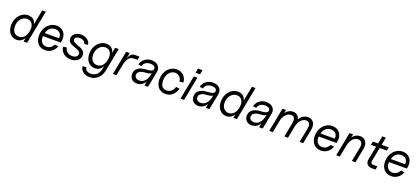

<svg xmlns="http://www.w3.org/2000/svg" viewBox="70 -2131 8236 3777"><g transform="rotate(20 4188.5 -242.0)"><path d="M244 16C315 16 369 -19 403 -84L387 0H462L598 -700H523L462 -385C450 -464 390 -516 299 -516C157 -516 46 -386 46 -220C46 -80 127 16 244 16ZM265 -57C180 -57 124 -123 124 -225C124 -348 203 -443 305 -443C402 -443 454 -359 433 -238L429 -219C407 -116 347 -57 265 -57Z M841 16C943 16 1023 -42 1063 -144L987 -154C958 -93 903 -57 841 -57C753 -57 698 -129 710 -230H1083L1089 -265C1114 -408 1031 -516 896 -516C747 -516 631 -385 631 -216C631 -74 713 16 841 16ZM1018 -298H723C741 -386 806 -443 890 -443C979 -443 1035 -380 1018 -298Z M1378 16C1491 16 1573 -50 1573 -142C1573 -310 1306 -276 1306 -378C1306 -422 1356 -443 1407 -443C1473 -443 1521 -407 1526 -362L1601 -372C1595 -451 1513 -516 1409 -516C1313 -516 1228 -460 1228 -371C1228 -214 1495 -256 1495 -140C1495 -90 1446 -57 1380 -57C1294 -57 1234 -112 1229 -180L1154 -170C1159 -67 1251 16 1378 16Z M1844 216C1976 216 2076 126 2104 -19L2197 -500H2122L2099 -382C2088 -463 2028 -516 1936 -516C1794 -516 1683 -386 1683 -220C1683 -80 1764 16 1881 16C1953 16 2008 -20 2042 -88L2029 -19C2010 80 1939 143 1845 143C1772 143 1722 105 1722 51L1642 61C1652 153 1734 216 1844 216ZM1902 -57C1817 -57 1761 -123 1761 -225C1761 -348 1840 -443 1942 -443C2042 -443 2094 -353 2068 -226C2047 -119 1986 -57 1902 -57Z M2256 0H2331L2375 -228C2400 -359 2455 -427 2535 -427H2617L2631 -500H2535C2477 -500 2435 -463 2405 -381L2428 -500H2353Z M2762 16C2835 16 2897 -23 2934 -89L2917 0H2992L3058 -338C3078 -439 3002 -516 2885 -516C2776 -516 2688 -449 2662 -348L2733 -338C2749 -406 2803 -443 2885 -443C2949 -443 2986 -420 2987 -378C2989 -334 2943 -310 2850 -307C2698 -303 2611 -239 2611 -132C2611 -43 2672 16 2762 16ZM2788 -57C2727 -57 2688 -89 2688 -139C2688 -203 2748 -241 2854 -245C2908 -247 2946 -258 2971 -277L2964 -243C2941 -126 2875 -57 2788 -57Z M3359 16C3470 16 3553 -54 3589 -177L3513 -187C3491 -106 3433 -57 3357 -57C3275 -57 3228 -113 3228 -217C3228 -346 3301 -443 3401 -443C3477 -443 3533 -387 3538 -307L3618 -317C3612 -435 3525 -516 3409 -516C3262 -516 3152 -387 3152 -219C3152 -75 3233 16 3359 16Z M3672 0H3747L3844 -500H3769ZM3776 -580H3870L3888 -674H3794Z M4047 16C4120 16 4182 -23 4219 -89L4202 0H4277L4343 -338C4363 -439 4287 -516 4170 -516C4061 -516 3973 -449 3947 -348L4018 -338C4034 -406 4088 -443 4170 -443C4234 -443 4271 -420 4272 -378C4274 -334 4228 -310 4135 -307C3983 -303 3896 -239 3896 -132C3896 -43 3957 16 4047 16ZM4073 -57C4012 -57 3973 -89 3973 -139C3973 -203 4033 -241 4139 -245C4193 -247 4231 -258 4256 -277L4249 -243C4226 -126 4160 -57 4073 -57Z M4635 16C4706 16 4760 -19 4794 -84L4778 0H4853L4989 -700H4914L4853 -385C4841 -464 4781 -516 4690 -516C4548 -516 4437 -386 4437 -220C4437 -80 4518 16 4635 16ZM4656 -57C4571 -57 4515 -123 4515 -225C4515 -348 4594 -443 4696 -443C4793 -443 4845 -359 4824 -238L4820 -219C4798 -116 4738 -57 4656 -57Z M5163 16C5236 16 5298 -23 5335 -89L5318 0H5393L5459 -338C5479 -439 5403 -516 5286 -516C5177 -516 5089 -449 5063 -348L5134 -338C5150 -406 5204 -443 5286 -443C5350 -443 5387 -420 5388 -378C5390 -334 5344 -310 5251 -307C5099 -303 5012 -239 5012 -132C5012 -43 5073 16 5163 16ZM5189 -57C5128 -57 5089 -89 5089 -139C5089 -203 5149 -241 5255 -245C5309 -247 5347 -258 5372 -277L5365 -243C5342 -126 5276 -57 5189 -57Z M6223 -300 6165 0H6240L6298 -300C6323 -428 6265 -516 6157 -516C6079 -516 6012 -471 5982 -401C5967 -472 5917 -516 5843 -516C5777 -516 5720 -481 5687 -425L5701 -500H5626L5529 0H5604L5654 -258C5679 -370 5748 -443 5827 -443C5894 -443 5923 -391 5905 -300L5847 0H5922L5969 -243C5991 -363 6062 -443 6145 -443C6212 -443 6241 -391 6223 -300Z M6614 16C6716 16 6796 -42 6836 -144L6760 -154C6731 -93 6676 -57 6614 -57C6526 -57 6471 -129 6483 -230H6856L6862 -265C6887 -408 6804 -516 6669 -516C6520 -516 6404 -385 6404 -216C6404 -74 6486 16 6614 16ZM6791 -298H6496C6514 -386 6579 -443 6663 -443C6752 -443 6808 -380 6791 -298Z M7318 -300 7260 0H7335L7393 -300C7417 -428 7359 -516 7250 -516C7182 -516 7123 -481 7089 -425L7104 -500H7029L6932 0H7007L7057 -259C7082 -371 7150 -443 7231 -443C7302 -443 7335 -388 7318 -300Z M7679 0H7754L7768 -73H7678C7643 -73 7623 -98 7630 -133L7687 -427H7837L7851 -500H7701L7732 -660H7657L7626 -500H7518L7504 -427H7612L7556 -140C7540 -58 7591 0 7679 0Z M8086 16C8188 16 8268 -42 8308 -144L8232 -154C8203 -93 8148 -57 8086 -57C7998 -57 7943 -129 7955 -230H8328L8334 -265C8359 -408 8276 -516 8141 -516C7992 -516 7876 -385 7876 -216C7876 -74 7958 16 8086 16ZM8263 -298H7968C7986 -386 8051 -443 8135 -443C8224 -443 8280 -380 8263 -298Z"/></g></svg>

Font: Uncut Sans
Style: Italic
Weight: 400
Italic angle: -11°
Designer: Kasper Nordkvist
Foundry: UNCUT.wtf
Version: Version 1.304;Glyphs 3.2 (3246)